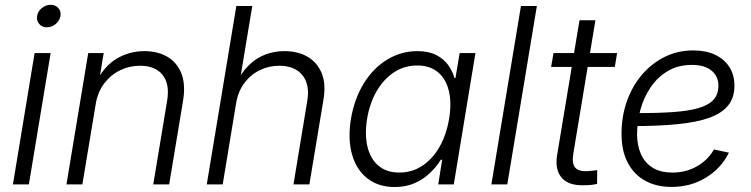

<svg xmlns="http://www.w3.org/2000/svg" viewBox="-20 -752 3061 783"><path d="M32.7 0 121.1 -535.6H186.5L97.7 0ZM170.9 -640.6Q151.9 -640.6 140.1 -654.1Q128.4 -667.5 131.3 -686.5Q134.3 -706.1 150.6 -719.2Q167 -732.4 186.5 -732.4Q206.1 -732.4 217.8 -719.2Q229.5 -706.1 226.6 -686.5Q223.1 -667.5 207 -654.1Q190.9 -640.6 170.9 -640.6Z M370.6 -329.1 315.9 0H251L339.8 -535.6H402.8L382.3 -410.2L369.6 -412.1Q403.3 -481.4 455.3 -512.5Q507.3 -543.5 568.4 -543.5Q624 -543.5 663.3 -520Q702.6 -496.6 720 -451.7Q737.3 -406.7 726.6 -341.8L669.9 0H605L661.6 -341.3Q672.9 -409.7 642.8 -446.8Q612.8 -483.9 551.3 -483.9Q507.8 -483.9 469.7 -465.3Q431.6 -446.8 405.3 -412.1Q378.9 -377.4 370.6 -329.1Z M942.9 -331.1 888.2 0H823.2L943.8 -727.5H1008.8L956.1 -410.2H941.9Q964.8 -457 995.4 -486.6Q1025.9 -516.1 1062.5 -529.8Q1099.1 -543.5 1140.1 -543.5Q1194.8 -543.5 1234.4 -520.5Q1273.9 -497.6 1292 -453.1Q1310.1 -408.7 1298.8 -343.8L1241.7 0H1176.8L1232.9 -339.4Q1244.6 -407.2 1213.1 -445.6Q1181.6 -483.9 1118.7 -483.9Q1076.7 -483.9 1039.6 -465.8Q1002.4 -447.8 976.8 -413.8Q951.2 -379.9 942.9 -331.1Z M1589.8 10.7Q1523.4 10.7 1478.5 -24.2Q1433.6 -59.1 1415.8 -121.6Q1397.9 -184.1 1411.1 -267.1Q1425.3 -350.1 1463.9 -412.4Q1502.4 -474.6 1559.1 -509Q1615.7 -543.5 1682.1 -543.5Q1728 -543.5 1759 -527.6Q1790 -511.7 1807.9 -486.6Q1825.7 -461.4 1833.5 -433.6H1837.4L1854.5 -535.6H1918.9L1830.6 0H1767.1L1783.2 -100.6H1777.8Q1760.3 -72.3 1733.6 -46.6Q1707 -21 1671.1 -5.1Q1635.3 10.7 1589.8 10.7ZM1608.4 -48.3Q1660.6 -48.3 1702.6 -76.2Q1744.6 -104 1772.7 -153.6Q1800.8 -203.1 1811.5 -267.6Q1822.3 -332 1810.5 -381.1Q1798.8 -430.2 1766.1 -457.5Q1733.4 -484.9 1681.2 -484.9Q1628.9 -484.9 1586.7 -457Q1544.4 -429.2 1516.1 -380.4Q1487.8 -331.5 1477.1 -267.6Q1466.8 -203.6 1478.5 -154.1Q1490.2 -104.5 1523.2 -76.4Q1556.2 -48.3 1608.4 -48.3Z M2169.4 -727.5 2048.8 0H1983.9L2104.5 -727.5Z M2496.6 -535.6 2487.3 -479H2227.5L2237.3 -535.6ZM2343.3 -669.4H2408.2L2317.9 -124.5Q2311.5 -85.4 2325.7 -68.6Q2339.8 -51.8 2376.5 -54.2Q2384.3 -54.7 2395.3 -55.7Q2406.2 -56.6 2415.5 -58.1L2415 -2Q2404.3 0.5 2391.1 2Q2377.9 3.4 2364.7 3.4Q2300.3 6.3 2271.2 -26.6Q2242.2 -59.6 2252 -119.6Z M2718.8 10.3Q2656.7 10.3 2610.8 -15.1Q2564.9 -40.5 2539.8 -88.9Q2514.6 -137.2 2514.6 -205.6Q2514.6 -277.3 2536.6 -339.4Q2558.6 -401.4 2598.4 -447.8Q2638.2 -494.1 2691.4 -520.3Q2744.6 -546.4 2806.6 -546.4Q2858.9 -546.4 2896.5 -528.6Q2934.1 -510.7 2954.6 -478.5Q2975.1 -446.3 2975.1 -402.3Q2975.1 -353 2948.7 -321Q2922.4 -289.1 2870.6 -271Q2818.8 -252.9 2741.5 -245.4Q2664.1 -237.8 2561.5 -237.8L2569.3 -290.5Q2659.2 -290.5 2723.6 -294.9Q2788.1 -299.3 2829.3 -311.5Q2870.6 -323.7 2890.1 -345.7Q2909.7 -367.7 2909.7 -402.3Q2909.7 -441.4 2881.3 -464.4Q2853 -487.3 2801.3 -487.3Q2745.6 -487.3 2703.9 -462.6Q2662.1 -438 2634 -397Q2606 -356 2592 -305.9Q2578.1 -255.9 2578.1 -204.6Q2578.1 -160.2 2593.3 -124.8Q2608.4 -89.4 2640.4 -68.8Q2672.4 -48.3 2722.2 -48.3Q2778.3 -48.3 2823 -74.2Q2867.7 -100.1 2891.6 -142.6L2952.6 -129.4Q2921.9 -66.4 2859.6 -28.1Q2797.4 10.3 2718.8 10.3Z"/></svg>

Font: Inter 20pt Light
Style: Italic
Weight: 300
Italic angle: -9.3988°
Version: Version 4.001;git-66647c0bb